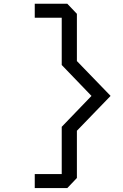

<svg xmlns="http://www.w3.org/2000/svg" viewBox="-20 -836 640 1000"><path d="M161 -816.5V-743.5H301.5V-497.5L456.5 -336.5L301.5 -175.5V70.5H161V143.5H330.5L380.5 91V-155L556 -336.5L380.5 -518V-764L330.5 -816.5Z"/></svg>

Font: Kode
Style: Regular
Weight: 400
Monospace: yes
Designer: Isa Ozler
Foundry: Kadena LLC
Version: Version 1.000;gftools[0.9.28]